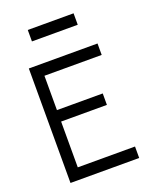

<svg xmlns="http://www.w3.org/2000/svg" viewBox="-149 -899 799 985"><g transform="rotate(-20 250.0 -406.0)"><path d="M375 -750H125V-812.5H375ZM62.5 -625H437.5V-562.5H125V-375H375V-312.5H125V-62.5H437.5V0H62.5Z"/></g></svg>

Font: ChillBitmapSE 16px
Style: Regular
Weight: 400
Designer: Designed by Warren2060
Foundry: ChillType
Version: Version 1.000